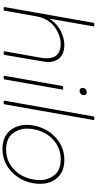

<svg xmlns="http://www.w3.org/2000/svg" viewBox="374 -1164 800 1589"><g transform="rotate(90 774.5 -370.0)"><path d="M426 0H412Q405 0 405 -8L458 -305Q463 -333 463 -356Q463 -472 341 -472Q301 -472 254 -451Q138 -400 115.5 -269.5Q93 -139 69 -8Q68 -1 60 0H46Q39 0 39 -8L169 -742Q170 -750 178 -750H192Q199 -750 199 -744L135 -378Q174 -440 234.5 -471Q295 -502 350 -502Q431 -502 468 -454Q494 -419 494 -366Q494 -343 435 -8Q434 -1 426 0Z M733 -628Q720 -628 714 -635.5Q708 -643 708 -652Q708 -669 719 -678Q730 -687 743 -687Q768 -687 768 -664Q768 -647 757 -637.5Q746 -628 733 -628ZM629 0H615Q608 0 608 -8L692 -484Q694 -492 702 -492H716Q722 -492 722 -487L638 -8Q637 -1 629 0Z M835 0H821Q814 0 814 -8L944 -742Q945 -750 953 -750H967Q974 -750 974 -744L844 -8Q843 -1 835 0Z M1213 10Q1105 10 1053 -63Q1014 -117 1014 -191Q1014 -217 1019 -246Q1039 -356 1117.5 -429Q1196 -502 1304 -502Q1412 -502 1464 -429Q1502 -376 1502 -303Q1502 -276 1497 -246Q1478 -136 1399.5 -63Q1321 10 1213 10ZM1219 -20Q1311 -20 1379.5 -82Q1448 -144 1466 -246Q1471 -274 1471 -299Q1471 -365 1430.5 -418.5Q1390 -472 1298 -472Q1206 -472 1137 -410Q1068 -348 1050 -246Q1045 -218 1045 -193Q1045 -127 1086 -73.5Q1127 -20 1219 -20Z"/></g></svg>

Font: YamahaIndonesia935. App Thin
Style: Italic
Weight: 100
Italic angle: -10°
Designer: Dalton Maag Ltd
Foundry: Dalton Maag Ltd
Version: Version 1.002; January 01, 2024; Regular/Italic